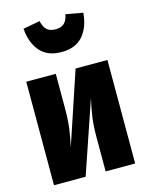

<svg xmlns="http://www.w3.org/2000/svg" viewBox="-121 -881 731 955"><g transform="rotate(-15 245.0 -403.5)"><path d="M454 0H302V-174Q302 -233 308 -277Q314 -321 326 -372L199 0H36V-533H188V-356Q188 -297 182 -251.5Q176 -206 165 -159L290 -533H454ZM91 -791 178 -807Q185 -775 201 -761Q217 -747 245 -747Q273 -747 289 -761Q305 -775 311 -807L399 -791Q393 -717 355 -673.5Q317 -630 245 -630Q173 -630 135 -673.5Q97 -717 91 -791Z"/></g></svg>

Font: Fira Sans Extra Condensed ExtraBold
Style: Regular
Weight: 800
Width: 1
Designer: Carrois Corporate & Edenspiekermann AG
Foundry: Carrois Corporate GbR & Edenspiekermann AG
Version: Version 4.203